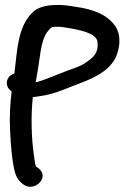

<svg xmlns="http://www.w3.org/2000/svg" viewBox="-20 -543 499 760"><path d="M204 -437C221 -438 231 -435 258 -431C320 -420 362 -406 366 -377C370 -335 353 -318 322 -297C299 -279 259 -269 220 -253C193 -243 154 -225 121 -217C122 -223 124 -231 125 -239C139 -309 139 -382 169 -419C185 -436 181 -437 201 -437ZM26 -180C20 -132 17 -78 20 -25C23 31 26 82 37 130C43 160 58 177 74 188C118 220 185 153 125 118L124 117H123L122 116C119 107 116 87 114 70C104 2 102 -86 110 -159C119 -159 128 -161 141 -163C187 -169 232 -188 272 -204C336 -228 407 -254 437 -314C454 -348 462 -402 436 -440C404 -485 351 -506 280 -516C259 -519 233 -525 198 -523C163 -523 128 -513 111 -496C48 -438 48 -336 37 -252C10 -244 3 -220 9 -202C12 -193 18 -188 26 -180Z"/></svg>

Font: Stray Cat
Style: BlkExt
Weight: 900
Version: Version 1.0